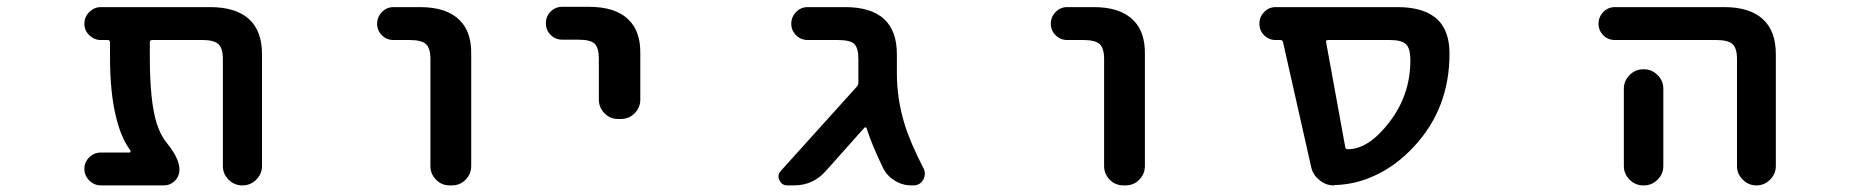

<svg xmlns="http://www.w3.org/2000/svg" viewBox="-20 -569 5540 570"><path d="M699.2 -18.6Q675.8 -18.6 658.7 -35.6Q641.6 -52.7 641.6 -76.2V-393.6Q641.6 -425.8 628.4 -438Q615.2 -450.2 581.1 -450.2H431.6Q424.8 -450.2 424.8 -442.4V-399.4Q424.8 -267.6 445.3 -202.1Q457 -166 477.5 -141.6Q512.7 -97.7 512.7 -65.4Q512.7 -45.9 499 -32.2Q485.4 -18.6 465.8 -18.6H279.3Q259.8 -18.6 245.1 -33.2Q230.5 -47.9 230.5 -67.9Q230.5 -87.9 245.1 -102.1Q259.8 -116.2 279.3 -116.2H364.3Q366.2 -116.2 367.2 -118.2Q368.2 -120.1 367.2 -122.1Q339.8 -159.2 325.2 -218.8Q306.6 -292 306.6 -399.4V-442.4Q306.6 -450.2 299.8 -450.2H279.3Q259.8 -450.2 245.1 -464.4Q230.5 -478.5 230.5 -498.5Q230.5 -518.6 245.1 -533.2Q259.8 -547.9 279.3 -547.9H603.5Q679.7 -547.9 718.8 -512.7Q757.8 -477.5 757.8 -408.2V-76.2Q757.8 -52.7 740.7 -35.6Q723.6 -18.6 700.2 -18.6Z M1315.4 -18.6Q1291 -18.6 1274.4 -35.6Q1257.8 -52.7 1257.8 -76.2V-393.6Q1257.8 -425.8 1244.6 -438Q1231.4 -450.2 1196.3 -450.2H1148.4Q1127.9 -450.2 1113.8 -464.4Q1099.6 -478.5 1099.6 -498.5Q1099.6 -518.6 1113.8 -533.2Q1127.9 -547.9 1148.4 -547.9H1226.6Q1306.6 -547.9 1344.7 -508.8Q1379.9 -474.6 1378.9 -408.2V-76.2Q1378.9 -52.7 1362.3 -35.6Q1345.7 -18.6 1321.3 -18.6Z M1815.4 -215.8Q1791 -215.8 1774.4 -232.9Q1757.8 -250 1757.8 -273.4V-394.5Q1757.8 -427.7 1745.1 -439.5Q1732.4 -451.2 1697.3 -451.2H1649.4Q1628.9 -451.2 1614.7 -465.3Q1600.6 -479.5 1600.6 -500Q1600.6 -520.5 1614.7 -534.7Q1628.9 -548.8 1649.4 -548.8H1727.5Q1808.6 -548.8 1846.7 -509.8Q1881.8 -475.6 1880.9 -410.2V-273.4Q1880.9 -250 1864.3 -232.9Q1847.7 -215.8 1823.2 -215.8Z M2685.5 -18.6Q2659.2 -18.6 2636.2 -32.7Q2613.3 -46.9 2601.6 -70.3Q2568.4 -138.7 2552.7 -188.5Q2551.8 -190.4 2549.3 -190.9Q2546.9 -191.4 2545.9 -189.5L2432.6 -62.5Q2394.5 -18.6 2336.9 -18.6H2317.4Q2300.8 -18.6 2293.9 -34.2Q2291 -40 2291 -44.9Q2291 -53.7 2297.9 -61.5L2523.4 -311.5Q2528.3 -316.4 2528.3 -324.2Q2528.3 -331.1 2528.3 -341.8V-393.6Q2528.3 -426.8 2516.1 -438.5Q2503.9 -450.2 2467.8 -450.2H2377.9Q2357.4 -450.2 2343.3 -464.4Q2329.1 -478.5 2329.1 -498.5Q2329.1 -518.6 2343.3 -533.2Q2357.4 -547.9 2377.9 -547.9H2489.3Q2565.4 -547.9 2604.5 -512.7Q2642.6 -477.5 2642.6 -408.2V-351.6Q2642.6 -275.4 2665 -202.1Q2682.6 -144.5 2721.7 -69.3Q2725.6 -61.5 2725.6 -53.7Q2725.6 -43.9 2720.7 -35.2Q2710.9 -18.6 2691.4 -18.6Z M3315.4 -18.6Q3291 -18.6 3274.4 -35.6Q3257.8 -52.7 3257.8 -76.2V-393.6Q3257.8 -425.8 3244.6 -438Q3231.4 -450.2 3196.3 -450.2H3148.4Q3127.9 -450.2 3113.8 -464.4Q3099.6 -478.5 3099.6 -498.5Q3099.6 -518.6 3113.8 -533.2Q3127.9 -547.9 3148.4 -547.9H3226.6Q3306.6 -547.9 3344.7 -508.8Q3379.9 -474.6 3378.9 -408.2V-76.2Q3378.9 -52.7 3362.3 -35.6Q3345.7 -18.6 3321.3 -18.6Z M3942.4 -19.5Q3940.4 -18.6 3939.5 -18.6Q3916 -18.6 3897.5 -34.2Q3877 -49.8 3872.1 -75.2L3789.1 -443.4Q3788.1 -450.2 3780.3 -450.2H3766.6Q3747.1 -450.2 3732.9 -464.4Q3718.8 -478.5 3718.8 -498.5Q3718.8 -518.6 3732.9 -533.2Q3747.1 -547.9 3766.6 -547.9H4128.9Q4210.9 -547.9 4250 -508.8Q4283.2 -474.6 4283.2 -410.2Q4283.2 -328.1 4256.8 -259.3Q4230.5 -190.4 4177.2 -133.3Q4124 -76.2 4061.5 -47.9Q4005.9 -21.5 3942.4 -19.5ZM4104.5 -206.1Q4167 -287.1 4167 -389.6Q4167 -425.8 4153.8 -438Q4140.6 -450.2 4106.4 -450.2H3922.9Q3915 -450.2 3917 -443.4L3973.6 -132.8Q3974.6 -126 3981.4 -126Q4043 -126 4104.5 -206.1Z M5136.7 -76.2V-393.6Q5136.7 -425.8 5123.5 -438Q5110.4 -450.2 5075.2 -450.2H4774.4Q4753.9 -450.2 4739.7 -464.4Q4725.6 -478.5 4725.6 -498.5Q4725.6 -518.6 4739.7 -533.2Q4753.9 -547.9 4774.4 -547.9H5098.6Q5173.8 -547.9 5212.9 -512.7Q5252 -477.5 5252 -408.2V-76.2Q5252 -52.7 5234.9 -35.6Q5217.8 -18.6 5194.3 -18.6Q5170.9 -18.6 5153.8 -35.6Q5136.7 -52.7 5136.7 -76.2ZM4858.4 -18.6Q4835 -18.6 4817.9 -35.6Q4800.8 -52.7 4800.8 -76.2V-305.7Q4800.8 -329.1 4817.9 -346.2Q4835 -363.3 4858.4 -363.3H4860.4Q4883.8 -363.3 4900.9 -346.2Q4918 -329.1 4918 -305.7V-76.2Q4918 -52.7 4900.9 -35.6Q4883.8 -18.6 4860.4 -18.6Z"/></svg>

Font: Rounded Mgen+ 1mn medium
Style: Regular
Weight: 500
Designer: [Source Han Sans]
Ryoko NISHIZUKA  (kana & ideographs); Paul D. Hunt (Latin, Greek & Cyrillic); Wenlong ZHANG  (bopomofo
Version: Version 1.059.20150602